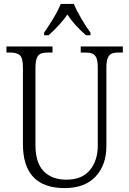

<svg xmlns="http://www.w3.org/2000/svg" viewBox="-20 -950 660 980"><path d="M97 -215V-606Q97 -653 82 -667.5Q67 -682 30 -682H13V-713H248V-682H228Q203 -682 189 -676.5Q175 -671 168 -654Q161 -637 161 -603V-210Q161 -119 203 -76Q245 -33 319 -33Q399 -33 439 -82Q479 -131 479 -206V-605Q479 -638 472 -654.5Q465 -671 451 -676.5Q437 -682 412 -682H392V-713H607V-682H590Q564 -682 550.5 -676.5Q537 -671 530 -654Q523 -637 523 -603V-204Q523 -108 468 -49Q413 10 310 10Q97 10 97 -215ZM205 -783Q228 -816 253 -857.5Q278 -899 290 -930H357Q370 -898 394.5 -856Q419 -814 442 -783V-770H419Q357 -824 324 -876Q291 -827 228 -770H205Z"/></svg>

Font: Noto Serif NarrowLight
Style: Regular
Weight: 300
Width: 4
Designer: Monotype Design Team
Foundry: Monotype Imaging Inc.
Version: Version 1.001